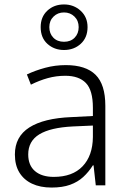

<svg xmlns="http://www.w3.org/2000/svg" viewBox="-20 -834 576 864"><path d="M276 -541Q366 -541 410 -497.5Q454 -454 454 -358V0H411L401 -90H398Q379 -60 354.5 -37.5Q330 -15 295.5 -2.5Q261 10 212 10Q161 10 124 -7.5Q87 -25 67 -58Q47 -91 47 -139Q47 -219 112 -260.5Q177 -302 301 -307L398 -312V-349Q398 -428 366.5 -460.5Q335 -493 274 -493Q233 -493 195 -482.5Q157 -472 119 -453L101 -499Q139 -517 183.5 -529Q228 -541 276 -541ZM308 -265Q207 -260 157 -229.5Q107 -199 107 -139Q107 -90 137.5 -64Q168 -38 222 -38Q306 -38 351.5 -85.5Q397 -133 398 -217V-269ZM268 -609Q224 -609 193.5 -636.5Q163 -664 163 -712Q163 -758 193 -786Q223 -814 268 -814Q312 -814 343 -785.5Q374 -757 374 -712Q374 -665 343.5 -637Q313 -609 268 -609ZM268 -646Q298 -646 316 -664.5Q334 -683 334 -712Q334 -741 315 -759.5Q296 -778 268 -778Q240 -778 221 -759.5Q202 -741 202 -712Q202 -683 220 -664.5Q238 -646 268 -646Z"/></svg>

Font: Noto Sans Hebrew Light
Style: Regular
Weight: 300
Designer: Monotype Design Team
Foundry: Monotype Imaging Inc.
Version: Version 2.003